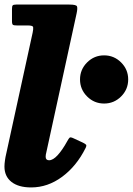

<svg xmlns="http://www.w3.org/2000/svg" viewBox="-20 -800 582 841"><path d="M315.5 -741 183 -133Q180 -122.5 180 -113.5Q180 -98 195 -98Q212 -98 232.5 -120.2Q253 -142.5 274.5 -181.5Q281 -193.5 285 -197Q289 -200.5 302.5 -194L343.5 -175Q354.5 -169.5 357.2 -165.8Q360 -162 354.5 -151Q315 -72 252 -25.5Q189 21 116.5 21Q61 21 30.2 -3.2Q-0.5 -27.5 -0.5 -70.5Q-0.5 -82 1.8 -97.8Q4 -113.5 7 -125.5L123 -657Q126.5 -673.5 125.2 -681Q124 -688.5 102 -688.5H54.5Q41 -688.5 36.8 -691.2Q32.5 -694 32.5 -707.5V-760.5Q32.5 -772.5 35.5 -776.2Q38.5 -780 50.5 -780H284Q314 -780 317.2 -772Q320.5 -764 315.5 -741ZM330.5 -452Q330.5 -495.5 361.5 -526.5Q392.5 -557.5 436 -557.5Q479.5 -557.5 510.5 -526.5Q541.5 -495.5 541.5 -452Q541.5 -408.5 510.5 -377.5Q479.5 -346.5 436 -346.5Q392.5 -346.5 361.5 -377.5Q330.5 -408.5 330.5 -452Z"/></svg>

Font: Besley* Heavy
Style: Italic
Weight: 800
Italic angle: -13°
Designer: Owen Earl
Foundry: indestructible type*
Version: Version 3.000; ttfautohint (v1.8.3)